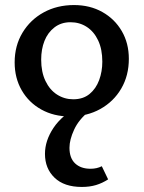

<svg xmlns="http://www.w3.org/2000/svg" viewBox="-20 -450 569 760"><path d="M256 11Q193 11 143.5 -16.5Q94 -44 66 -92.5Q38 -141 38 -203Q38 -269 69 -320.5Q100 -372 153 -401Q206 -430 273 -430Q336 -430 385 -402.5Q434 -375 462 -327Q490 -279 490 -217Q490 -151 460 -99.5Q430 -48 377 -18.5Q324 11 256 11ZM270 -57Q309 -57 334.5 -78Q360 -99 372.5 -133Q385 -167 385 -206Q385 -255 368.5 -290Q352 -325 323.5 -343.5Q295 -362 259 -362Q222 -362 195.5 -341.5Q169 -321 156 -288Q143 -255 143 -214Q143 -165 160 -129.5Q177 -94 206 -75.5Q235 -57 270 -57ZM304 290Q234 290 196 253.5Q158 217 158 159Q158 107 191.5 56.5Q225 6 297 -34L332 -9Q292 23 273.5 63Q255 103 255 135Q255 176 277.5 197Q300 218 338 218Q351 218 362 215.5Q373 213 383 208L408 260Q385 275 360 282.5Q335 290 304 290Z"/></svg>

Font: Ysabeau Infant SemiBold
Style: Regular
Weight: 600
Designer: Christian Thalmann (Catharsis Fonts)
Version: Version 2.002; featfreeze: ss01,ss02,lnum